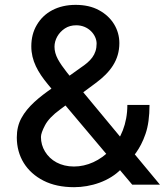

<svg xmlns="http://www.w3.org/2000/svg" viewBox="-20 -755 687 785"><path d="M283 10.3C351.2 10.3 427.9 -13.8 476.2 -64.6C480.1 -68.2 483.7 -71.7 486.9 -75.6C490.1 -79.2 493.6 -82.7 497.2 -86.6C520.2 -107.6 553.3 -143.8 574.9 -207.4C585.9 -239 591.3 -278.8 591.3 -326H500.7C500.7 -249.3 474.1 -186.4 431.8 -142.4C389.6 -98.4 336.3 -74.2 282.3 -74.2C228 -74.2 186.4 -98.4 164.1 -135.3C153.1 -153.4 147.4 -173.3 147.4 -195C147.4 -206 153.1 -221.9 164.1 -242.9C175.1 -263.8 195.7 -285.5 225.9 -307.5L371.4 -415.5C431.1 -459.5 468 -509.2 468 -578.8C468 -634.2 438.2 -684.7 384.6 -713.4C358 -728 326 -735.1 289.1 -735.1C216.3 -735.1 160.5 -704.5 130.7 -653.4C115.4 -627.8 108 -598.4 108 -565.3C108 -507.1 134.9 -459.5 175.8 -410.2C196 -385.3 218.4 -358.7 242.5 -329.9L520.6 0H633.9L297.6 -405.2C266 -443.5 235.1 -479 216.6 -513.1C207.4 -530.2 202.8 -547.2 202.8 -563.9C202.8 -592.7 218.8 -621.4 245.4 -638.8C258.5 -647.4 274.1 -651.6 291.5 -651.6C341.6 -652 375 -612.2 375 -576.7C375 -531.2 350.1 -505 310 -478.3L197.1 -397.4C138.8 -357.2 93 -319.2 67.8 -272.7C55 -249.6 48.7 -223 48.7 -193.2C48.7 -115.1 88.1 -51.8 158 -16.3C192.8 1.4 234.4 10.3 283 10.3Z"/></svg>

Font: Inter 465
Style: Regular
Weight: 400
Designer: Rasmus Andersson
Foundry: rsms
Version: Version 3.019;Glyphs 3.1.2 (3151)